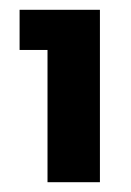

<svg xmlns="http://www.w3.org/2000/svg" viewBox="-20 -724 268 392"><path d="M20 -622V-704H184V-352H77V-622Z"/></svg>

Font: MSTAGE SemiBold
Style: Regular
Weight: 600
Designer: Ninad Kale (Devanagari), Jonny Pinhorn (Latin)
Foundry: Indian Type Foundry
Version: 4.004